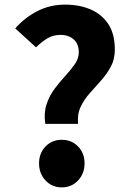

<svg xmlns="http://www.w3.org/2000/svg" viewBox="-20 -797 565 831"><path d="M176 -261Q169 -308 181.5 -345.5Q194 -383 216.5 -413Q239 -443 263 -469Q287 -495 304 -519.5Q321 -544 321 -571Q321 -596 311 -612Q301 -628 283.5 -637Q266 -646 242 -646Q210 -646 185 -631Q160 -616 136 -592L46 -674Q86 -720 141 -748.5Q196 -777 262 -777Q324 -777 372.5 -756Q421 -735 449 -692.5Q477 -650 477 -582Q477 -540 459.5 -508Q442 -476 417 -448Q392 -420 368 -393Q344 -366 329 -334.5Q314 -303 318 -261ZM247 14Q205 14 177 -16Q149 -46 149 -90Q149 -134 177 -163Q205 -192 247 -192Q290 -192 318 -163Q346 -134 346 -90Q346 -46 318 -16Q290 14 247 14Z"/></svg>

Font: Noto Sans TC ExtraBold
Style: Regular
Weight: 800
Designer: Ryoko NISHIZUKA  (kana, bopomofo & ideographs); Paul D. Hunt (Latin, Greek & Cyrillic); Sandoll Communications , Soo-you
Foundry: Adobe
Version: Version 2.004-H2;hotconv 1.0.118;makeotfexe 2.5.65603